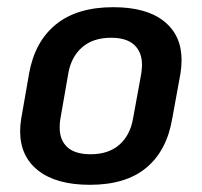

<svg xmlns="http://www.w3.org/2000/svg" viewBox="-20 -502 561 534"><path d="M36 -137Q36 -154 39 -172L61 -298Q77 -387 136 -434.5Q195 -482 295 -482Q387 -482 436 -443Q485 -404 485 -335Q485 -318 482 -298L459 -172Q444 -83 387 -35.5Q330 12 230 12Q137 12 86.5 -27.5Q36 -67 36 -137ZM350 -172 373 -298Q375 -314 375 -321Q375 -357 353.5 -377Q332 -397 289 -397Q239 -397 208.5 -370.5Q178 -344 170 -298L148 -172Q146 -163 146 -147Q146 -112 167.5 -92.5Q189 -73 232 -73Q282 -73 312 -99.5Q342 -126 350 -172Z"/></svg>

Font: KoHo SemiBold
Style: Italic
Weight: 600
Italic angle: -10°
Version: Version 1.000; ttfautohint (v1.6)